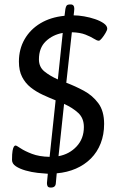

<svg xmlns="http://www.w3.org/2000/svg" viewBox="-20 -775 536 863"><path d="M298 -755Q314 -755 314 -735Q314 -733 313 -723.5Q312 -714 311 -706Q332 -706 358 -701.5Q384 -697 407.5 -689Q431 -681 446.5 -670Q462 -659 462 -646Q462 -640 454.5 -627Q447 -614 438 -603Q429 -592 424 -592Q416 -592 402 -601Q388 -610 364 -619.5Q340 -629 303 -630L278 -403Q318 -388 357 -367Q396 -346 422 -311Q448 -276 448 -218Q448 -170 432.5 -130.5Q417 -91 388.5 -62.5Q360 -34 321 -17Q282 0 235 4L231 48Q230 68 209 68H208Q198 68 194.5 63Q191 58 191 48Q191 46 192.5 31Q194 16 195 6Q176 5 149 2Q122 -1 95.5 -8.5Q69 -16 51.5 -27.5Q34 -39 34 -56Q34 -84 36.5 -97.5Q39 -111 42.5 -116Q46 -121 50 -121Q54 -121 72.5 -108.5Q91 -96 123.5 -83.5Q156 -71 203 -70L230 -324Q200 -336 171 -349.5Q142 -363 118 -382Q94 -401 79.5 -429Q65 -457 65 -498Q65 -554 90.5 -598.5Q116 -643 162 -670.5Q208 -698 270 -704L274 -735Q276 -746 280 -750.5Q284 -755 296 -755ZM268 -308 243 -73Q292 -82 324.5 -117Q357 -152 357 -204Q357 -244 331.5 -267.5Q306 -291 268 -308ZM262 -627Q217 -619 186 -589.5Q155 -560 155 -508Q155 -474 179.5 -454Q204 -434 240 -418Z"/></svg>

Font: Asap VF Beta
Style: Italic
Weight: 400
Italic angle: -6°
Designer: Pablo Cosgaya
Foundry: Pablo Cosgaya
Version: Version 1.007